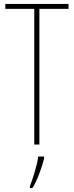

<svg xmlns="http://www.w3.org/2000/svg" viewBox="-20 -734 376 975"><path d="M180 0V-689H328V-714H7V-689H154V0ZM204 71V61H174C170 101 146 175 132 211V221H145C172 176 192 117 204 71Z"/></svg>

Font: Noto Sans Gurmukhi UI ExtraCondensed Thin
Style: Regular
Weight: 100
Width: 2
Designer: Jelle Bosma - Monotype Design Team
Foundry: Monotype Imaging Inc.
Version: Version 2.004